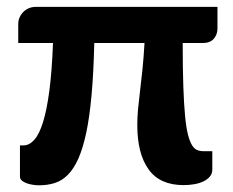

<svg xmlns="http://www.w3.org/2000/svg" viewBox="-20 -534 678 558"><path d="M612 -451Q612 -433.5 601.2 -421.2Q590.5 -409 569.5 -409H511V-403.5Q511 -333 512.8 -282.5Q514.5 -232 517.8 -197.8Q521 -163.5 526.2 -143Q531.5 -122.5 538.2 -111.8Q545 -101 553.5 -97.8Q562 -94.5 572.5 -94.5H597V-40.5Q597 -29.5 590.2 -21.2Q583.5 -13 572 -7.2Q560.5 -1.5 545.5 1.2Q530.5 4 513.5 4Q444.5 4 411.8 -41.8Q379 -87.5 379 -170.5Q379 -193 381.2 -217Q383.5 -241 387 -269.5Q390.5 -298 394 -332Q397.5 -366 400 -409H254Q252 -323 246.2 -259Q240.5 -195 230.8 -149Q221 -103 207.8 -73.2Q194.5 -43.5 177.5 -26.2Q160.5 -9 139.5 -2.2Q118.5 4.5 93.5 4.5Q85 4.5 75.2 3Q65.5 1.5 57.2 -1.5Q49 -4.5 43.5 -9.2Q38 -14 38 -21V-111.5H48.5Q65 -111.5 79.5 -127.5Q94 -143.5 105 -178.8Q116 -214 123.5 -270.8Q131 -327.5 134 -409H33V-466Q33 -474 36.5 -482.5Q40 -491 46.5 -498Q53 -505 62.5 -509.5Q72 -514 84 -514H612Z"/></svg>

Font: LatoLatin Heavy
Style: Regular
Weight: 800
Designer: Lukasz Dziedzic with Adam Twardoch and Botio Nikoltchev
Foundry: tyPoland Lukasz Dziedzic
Version: Version 2.015; 2015-08-06; http://www.latofonts.com/